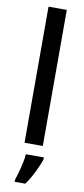

<svg xmlns="http://www.w3.org/2000/svg" viewBox="-106 -798 464 1056"><g transform="rotate(10 125.5 -269.5)"><path d="M177 0H75V-760H177ZM194 71Q184 103 163 145.5Q142 188 118 221H59V209Q65 191 72.5 164.5Q80 138 86 110Q92 82 93 61H194Z"/></g></svg>

Font: Noto Sans Georgian SemiCondensed Medium
Style: Regular
Weight: 500
Width: 4
Designer: Monotype Design Team, Akaki Razmadze
Foundry: Google LLC
Version: Version 2.005; ttfautohint (v1.8.4.7-5d5b)